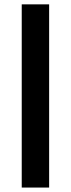

<svg xmlns="http://www.w3.org/2000/svg" viewBox="-20 -844 319 864"><path d="M201.1 -824.4V0H77.8V-824.4Z"/></svg>

Font: Paperlogy 6 SemiBold
Style: Regular
Weight: 600
Designer: redesigned by Lee Juim, glyphs from Gmarket Sans & Montserrat
Foundry: PT&
Version: Version 1.001